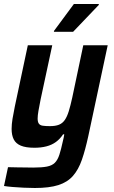

<svg xmlns="http://www.w3.org/2000/svg" viewBox="-24 -736 567 959"><path d="M150 203Q123 203 94 201.5Q65 200 39.5 198Q14 196 -4 193L16 99Q41 100 63.5 100Q86 100 106 100.5Q126 101 142 101Q185 101 210.5 96Q236 91 250 77Q264 63 272.5 37Q281 11 290 -31Q292 -39 294 -48Q296 -57 297 -65H291Q276 -42 255.5 -27Q235 -12 208 -5Q181 2 148 2Q105 2 80 -8.5Q55 -19 44.5 -40Q34 -61 34 -92Q34 -115 38.5 -142.5Q43 -170 50 -204L115 -510H237L179 -240Q172 -205 168 -182Q164 -159 164 -144Q164 -127 170 -118.5Q176 -110 190 -108Q204 -106 225 -106Q253 -106 270.5 -113Q288 -120 299.5 -136.5Q311 -153 319.5 -180.5Q328 -208 337 -249L392 -510H514L417 -56Q402 13 385 62Q368 111 340.5 142.5Q313 174 267.5 188.5Q222 203 150 203ZM245 -577 246 -582 345 -716H470L469 -711L341 -577Z"/></svg>

Font: Saira SemiCondensed SemiBold
Style: Italic
Weight: 600
Width: 4
Italic angle: -12°
Designer: Hector Gatti with collaboration of the Omnibus-Type team
Foundry: Omnibus-Type
Version: Version 1.101